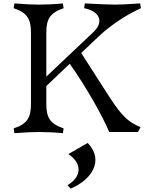

<svg xmlns="http://www.w3.org/2000/svg" viewBox="-20 -772 844 1123"><path d="M60 -21 64 7C125 2 175 0 207 0C239 0 299 2 348 7L352 -21C272 -48 251 -86 251 -162V-269L388 -399C487 -259 579 -94 619 0H787L802 -28C736 -57 699 -82 616 -211L455 -462L554 -556C633 -631 724 -687 804 -724L800 -752C731 -747 679 -745 653 -745C627 -745 570 -747 476 -752L472 -724C558 -708 593 -648 527 -585L251 -324V-583C251 -659 272 -697 352 -724L348 -752C299 -747 239 -745 207 -745C175 -745 125 -747 64 -752L60 -724C140 -698 161 -659 161 -583V-162C161 -86 140 -47 60 -21ZM375 311 393 331C512 283 593 168 493 64L380 129C473 193 446 270 375 311Z"/></svg>

Font: Basteleur Moonlight
Style: Regular
Weight: 300
Designer: Keussel
Foundry: Keussel Studio
Version: Version 1.300;Glyphs 3.2 (3192)